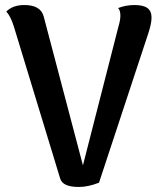

<svg xmlns="http://www.w3.org/2000/svg" viewBox="-20 -730 642 764"><path d="M583 -660Q583 -636 570 -597L374 -3Q330 14 294 14Q261 14 242.5 5.5Q224 -3 219 -21L35 -625Q22 -666 5 -684Q31 -710 77 -710Q142 -710 154 -664L310 -72L452 -627Q459 -650 459 -668Q459 -689 450 -698Q481 -710 515 -710Q550 -710 566.5 -698Q583 -686 583 -660Z"/></svg>

Font: Arima Madurai ExtraBold
Style: Regular
Weight: 800
Designer: Joana Correia and Natanael Gama
Foundry: NDISCOVER
Version: Version 1.019